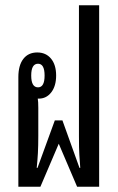

<svg xmlns="http://www.w3.org/2000/svg" viewBox="-20 -712 448 732"><path d="M50 0V-418Q50 -463 69 -487.5Q88 -512 122 -512Q155 -512 174.5 -488.5Q194 -465 194 -424Q194 -384 175.5 -360Q157 -336 128 -336Q126 -336 124 -336Q126 -325 126 -301V-194Q126 -156 124.5 -128.5Q123 -101 120 -72H123L189 -253H218L283 -72H286Q284 -98 282.5 -121.5Q281 -145 281 -194V-692H358V0H274L204 -164L134 0ZM125 -379Q150 -379 150 -424Q150 -469 125 -469Q99 -469 99 -424Q99 -379 125 -379Z"/></svg>

Font: Noto Sans Thai Looped UI Condensed
Style: Regular
Weight: 400
Width: 3
Designer: Cadson Demak Team
Foundry: Cadson Demak Co., Ltd.
Version: Version 1.000; ttfautohint (v1.8.4.7-5d5b)